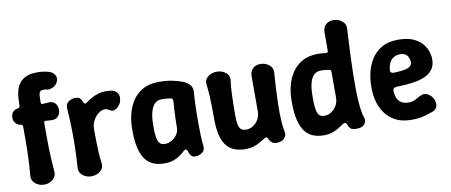

<svg xmlns="http://www.w3.org/2000/svg" viewBox="-65 -978 2951 1257"><g transform="rotate(-10 1410.0 -350.0)"><path d="M143 16Q121 16 102 7Q83 -2 72 -17.5Q61 -33 62 -55Q66 -101 68 -140Q70 -179 71 -216Q72 -253 72 -292.5Q72 -332 72 -378Q72 -384 70 -389.5Q68 -395 62 -396Q50 -397 38.5 -403.5Q27 -410 19.5 -422Q12 -434 12 -450Q12 -476 26 -490Q40 -504 62 -506Q68 -508 70 -513Q72 -518 72 -524Q72 -548 74 -574Q76 -600 83 -625Q90 -650 106.5 -670.5Q123 -691 150.5 -703.5Q178 -716 222 -716Q264 -716 299 -706Q322 -700 336 -681Q350 -662 342 -639Q334 -615 312.5 -603Q291 -591 269 -593Q260 -595 256 -596.5Q252 -598 242 -596Q226 -596 220 -587.5Q214 -579 213 -561.5Q212 -544 212 -517Q212 -512 215 -509Q218 -506 222 -506Q234 -506 246 -507.5Q258 -509 268 -509Q293 -509 307.5 -492.5Q322 -476 322 -450Q322 -426 307.5 -408.5Q293 -391 268 -391Q256 -391 245.5 -392Q235 -393 222 -394Q217 -395 214.5 -390Q212 -385 212 -378Q212 -332 212 -292.5Q212 -253 213 -216Q214 -179 216 -140Q218 -101 222 -55Q223 -33 212 -17.5Q201 -2 183 7Q165 16 143 16Z M455 16Q434 16 415.5 7Q397 -2 386 -17.5Q375 -33 376 -54Q381 -124 382.5 -188.5Q384 -253 382.5 -318.5Q381 -384 376 -452Q374 -478 394.5 -493Q415 -508 440 -508Q458 -508 467.5 -501Q477 -494 483 -480Q487 -470 491 -464.5Q495 -459 501 -460Q508 -463 520 -472Q532 -481 550 -491Q568 -501 591.5 -508.5Q615 -516 646 -516Q655 -516 663.5 -515.5Q672 -515 679 -514Q706 -511 721 -489Q736 -467 724 -431Q719 -416 706 -402.5Q693 -389 677 -384.5Q661 -380 647 -391Q641 -394 634.5 -397.5Q628 -401 621 -401Q597 -401 575.5 -385Q554 -369 540 -342.5Q526 -316 526 -286Q526 -244 526.5 -207Q527 -170 529 -133.5Q531 -97 536 -55Q539 -34 528 -18Q517 -2 497.5 7Q478 16 455 16Z M942 16Q851 16 811.5 -45.5Q772 -107 772 -225V-250Q772 -291 782.5 -337Q793 -383 818.5 -424Q844 -465 887.5 -490.5Q931 -516 997 -516Q1047 -516 1084 -508.5Q1121 -501 1151 -490Q1177 -480 1195.5 -461Q1214 -442 1212 -413Q1208 -364 1206.5 -314Q1205 -264 1205 -216Q1205 -168 1206.5 -126Q1208 -84 1212 -50Q1215 -24 1194.5 -9Q1174 6 1148 6Q1134 6 1125 -1.5Q1116 -9 1111 -22Q1107 -35 1103.5 -42Q1100 -49 1092 -49Q1086 -49 1075.5 -39Q1065 -29 1048 -16.5Q1031 -4 1005 6Q979 16 942 16ZM967 -109Q990 -109 1011.5 -121Q1033 -133 1047.5 -154Q1062 -175 1062 -200Q1062 -230 1063 -257Q1064 -284 1065.5 -311Q1067 -338 1069 -369Q1071 -395 1057 -396Q1048 -397 1031.5 -399Q1015 -401 997 -401Q969 -401 952.5 -386Q936 -371 927 -347Q918 -323 915 -297Q912 -271 912 -250V-225Q912 -168 922.5 -138.5Q933 -109 967 -109Z M1752 -52Q1758 -27 1740 -8Q1722 11 1688 11Q1669 11 1657.5 2Q1646 -7 1639 -22Q1637 -31 1632.5 -34Q1628 -37 1622 -36Q1615 -33 1603 -25Q1591 -17 1573.5 -7.5Q1556 2 1533.5 9Q1511 16 1482 16Q1392 16 1352 -39.5Q1312 -95 1312 -214Q1312 -256 1311.5 -293Q1311 -330 1309 -366.5Q1307 -403 1302 -445Q1299 -467 1310 -482.5Q1321 -498 1340.5 -507Q1360 -516 1381 -516Q1404 -516 1423.5 -507Q1443 -498 1454 -482.5Q1465 -467 1462 -445Q1457 -403 1455 -366.5Q1453 -330 1452.5 -293Q1452 -256 1452 -214Q1452 -173 1457 -150Q1462 -127 1474.5 -118Q1487 -109 1507 -109Q1532 -109 1553.5 -123Q1575 -137 1588.5 -160.5Q1602 -184 1602 -214Q1602 -256 1602 -293Q1602 -330 1602 -367.5Q1602 -405 1602 -447Q1602 -478 1621 -497Q1640 -516 1671 -516Q1694 -516 1712.5 -507Q1731 -498 1742 -483Q1753 -468 1752 -446Q1748 -394 1745 -338.5Q1742 -283 1741 -230Q1740 -177 1742.5 -131Q1745 -85 1752 -52Z M2002 16Q1911 16 1871.5 -45.5Q1832 -107 1832 -225V-250Q1832 -291 1842.5 -337Q1853 -383 1878.5 -424Q1904 -465 1947.5 -490.5Q1991 -516 2057 -516Q2073 -516 2085.5 -514.5Q2098 -513 2105 -512Q2122 -509 2122 -526V-647Q2122 -678 2141 -697Q2160 -716 2191 -716Q2214 -716 2232.5 -707Q2251 -698 2262 -683Q2273 -668 2272 -646Q2262 -471 2259.5 -352Q2257 -233 2262.5 -160Q2268 -87 2281 -51Q2289 -29 2273.5 -9Q2258 11 2221 11Q2191 11 2180.5 1.5Q2170 -8 2166 -21Q2163 -33 2156 -37Q2149 -41 2142 -38Q2136 -36 2124.5 -27.5Q2113 -19 2096 -9Q2079 1 2055.5 8.5Q2032 16 2002 16ZM2027 -109Q2052 -109 2073.5 -123Q2095 -137 2108.5 -160.5Q2122 -184 2122 -214V-383Q2122 -399 2110 -400Q2102 -401 2088.5 -403Q2075 -405 2057 -405Q2029 -405 2012.5 -391Q1996 -377 1987 -354Q1978 -331 1975 -304Q1972 -277 1972 -250V-225Q1972 -162 1983.5 -135.5Q1995 -109 2027 -109Z M2587 16Q2521 16 2477.5 -7.5Q2434 -31 2408.5 -68.5Q2383 -106 2372.5 -147.5Q2362 -189 2362 -225V-250Q2362 -291 2372.5 -337Q2383 -383 2408.5 -424Q2434 -465 2477.5 -490.5Q2521 -516 2587 -516Q2648 -516 2686.5 -499Q2725 -482 2747 -455.5Q2769 -429 2777.5 -401.5Q2786 -374 2786 -352Q2786 -313 2769 -288Q2752 -263 2723.5 -248.5Q2695 -234 2660.5 -227Q2626 -220 2590.5 -217.5Q2555 -215 2524 -214Q2510 -212 2505 -207Q2500 -202 2500 -193Q2501 -165 2509.5 -144Q2518 -123 2537 -111Q2556 -99 2587 -99Q2614 -99 2637 -113Q2660 -127 2678 -133Q2695 -139 2711.5 -132Q2728 -125 2741 -110.5Q2754 -96 2758 -80Q2765 -50 2755.5 -35Q2746 -20 2734 -15Q2717 -8 2677 4Q2637 16 2587 16ZM2521 -308Q2594 -310 2620 -322Q2646 -334 2645 -357Q2644 -375 2638 -389Q2632 -403 2619 -411.5Q2606 -420 2587 -420Q2557 -420 2538.5 -407.5Q2520 -395 2510.5 -373Q2501 -351 2500 -322Q2500 -316 2507 -312Q2514 -308 2521 -308Z"/></g></svg>

Font: Winky Sans SemiBold
Style: Regular
Weight: 600
Designer: Simon Atzbach
Foundry: typofactur
Version: Version 1.205